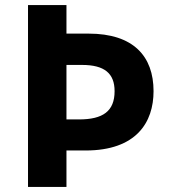

<svg xmlns="http://www.w3.org/2000/svg" viewBox="-20 -734 668 754"><path d="M583 -376C583 -513 504 -602 328 -602H241V-714H90V0H241V-143H316C516 -143 583 -254 583 -376ZM290 -265H241V-479H302C390 -479 430 -446 430 -376C430 -297 384 -265 290 -265Z"/></svg>

Font: Noto Sans Gunjala Gondi
Style: Bold
Weight: 700
Designer: Ek Type
Foundry: Ek Type
Version: Version 1.004